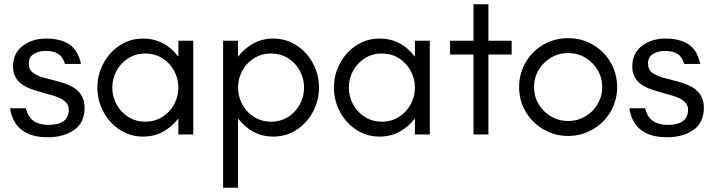

<svg xmlns="http://www.w3.org/2000/svg" viewBox="-20 -631 3348 901"><path d="M27 -123H101Q112 -81 138.5 -63Q165 -45 207 -45Q255 -45 279 -63Q303 -81 303 -117Q303 -138 286 -154Q269 -170 234 -181Q215 -187 195 -192Q173 -198 149 -205.5Q125 -213 109 -220Q41 -252 41 -317Q41 -381 86 -415.5Q131 -450 197 -450Q264 -450 305 -423Q346 -396 360 -331H285Q275 -364 253.5 -378Q232 -392 195 -392Q161 -392 138 -377.5Q115 -363 115 -334Q115 -305 133 -291Q151 -277 183 -267L199 -263Q224 -257 256.5 -248Q289 -239 309 -229Q377 -197 377 -126Q377 -56 328.5 -21.5Q280 13 203 13Q126 13 82 -21Q38 -55 27 -123Z M437 -220Q437 -280 465 -333Q493 -386 542 -418Q591 -450 651 -450Q752 -450 817 -365V-440H887V0H817V-75Q786 -35 744.5 -12.5Q703 10 651 10Q591 10 542 -22Q493 -54 465 -107Q437 -160 437 -220ZM817 -220Q817 -262 797 -299Q777 -336 741.5 -358Q706 -380 662 -380Q618 -380 582.5 -358Q547 -336 527 -299Q507 -262 507 -220Q507 -178 527 -141Q547 -104 582.5 -82Q618 -60 662 -60Q706 -60 741.5 -82Q777 -104 797 -141Q817 -178 817 -220Z M1027 -440H1097V-365Q1128 -405 1169.5 -427.5Q1211 -450 1263 -450Q1323 -450 1372 -418Q1421 -386 1449 -333Q1477 -280 1477 -220Q1477 -160 1449 -107Q1421 -54 1372 -22Q1323 10 1263 10Q1211 10 1169.5 -12.5Q1128 -35 1097 -75V250H1027ZM1407 -220Q1407 -262 1387 -299Q1367 -336 1331.5 -358Q1296 -380 1252 -380Q1208 -380 1172.5 -358Q1137 -336 1117 -299Q1097 -262 1097 -220Q1097 -178 1117 -141Q1137 -104 1172.5 -82Q1208 -60 1252 -60Q1296 -60 1331.5 -82Q1367 -104 1387 -141Q1407 -178 1407 -220Z M1547 -220Q1547 -280 1575 -333Q1603 -386 1652 -418Q1701 -450 1761 -450Q1862 -450 1927 -365V-440H1997V0H1927V-75Q1896 -35 1854.5 -12.5Q1813 10 1761 10Q1701 10 1652 -22Q1603 -54 1575 -107Q1547 -160 1547 -220ZM1927 -220Q1927 -262 1907 -299Q1887 -336 1851.5 -358Q1816 -380 1772 -380Q1728 -380 1692.5 -358Q1657 -336 1637 -299Q1617 -262 1617 -220Q1617 -178 1637 -141Q1657 -104 1692.5 -82Q1728 -60 1772 -60Q1816 -60 1851.5 -82Q1887 -104 1907 -141Q1927 -178 1927 -220Z M2202 -375H2092V-440H2202V-611H2272V-440H2381V-375H2272V0H2202Z M2416 -222Q2416 -285 2446.5 -338Q2477 -391 2530 -421.5Q2583 -452 2646 -452Q2709 -452 2762 -421.5Q2815 -391 2845.5 -338Q2876 -285 2876 -222Q2876 -159 2845 -106.5Q2814 -54 2761 -23.5Q2708 7 2646 7Q2584 7 2531 -23.5Q2478 -54 2447 -106.5Q2416 -159 2416 -222ZM2806 -222Q2806 -266 2784.5 -302.5Q2763 -339 2726.5 -360.5Q2690 -382 2646 -382Q2602 -382 2565.5 -360.5Q2529 -339 2507.5 -302.5Q2486 -266 2486 -222Q2486 -179 2507.5 -142.5Q2529 -106 2566 -84.5Q2603 -63 2646 -63Q2689 -63 2726 -84.5Q2763 -106 2784.5 -142.5Q2806 -179 2806 -222Z M2933 -123H3007Q3018 -81 3044.5 -63Q3071 -45 3113 -45Q3161 -45 3185 -63Q3209 -81 3209 -117Q3209 -138 3192 -154Q3175 -170 3140 -181Q3121 -187 3101 -192Q3079 -198 3055 -205.5Q3031 -213 3015 -220Q2947 -252 2947 -317Q2947 -381 2992 -415.5Q3037 -450 3103 -450Q3170 -450 3211 -423Q3252 -396 3266 -331H3191Q3181 -364 3159.5 -378Q3138 -392 3101 -392Q3067 -392 3044 -377.5Q3021 -363 3021 -334Q3021 -305 3039 -291Q3057 -277 3089 -267L3105 -263Q3130 -257 3162.5 -248Q3195 -239 3215 -229Q3283 -197 3283 -126Q3283 -56 3234.5 -21.5Q3186 13 3109 13Q3032 13 2988 -21Q2944 -55 2933 -123Z"/></svg>

Font: Teachers[wght]
Style: Regular
Weight: 400
Designer: Alfredo Marco Pradil & Chank Diesel
Version: Version 1.000;Glyphs 3.1.2 (3151)